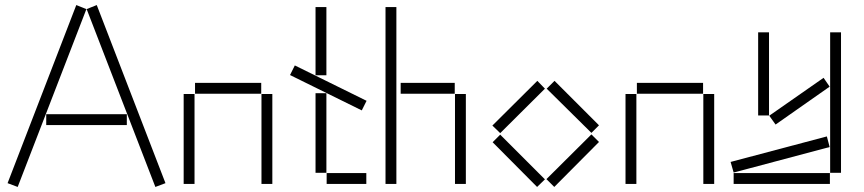

<svg xmlns="http://www.w3.org/2000/svg" viewBox="-20 -728 3419 760"><path d="M10 -3 50 12 322 -692 282 -708ZM323 -692 595 12 635 -3 363 -708ZM163 -233H482V-276H163Z M752 -357H1014V-400H752ZM707 0H750V-356H707ZM1015 0H1058V-356H1015Z M1229 -430H1272V-700H1229ZM1128 -431 1412 -291 1431 -329 1147 -469ZM1229 -44H1272V-359H1229ZM1273 0H1430V-43H1273Z M1506 0H1549V-700H1506ZM1566 -357H1780V-400H1566ZM1781 0H1824V-356H1781Z M1929 -231 1960 -201 2137 -377 2107 -408ZM2144 -377 2321 -202 2351 -232 2175 -408ZM2143 -19 2174 12 2351 -166 2321 -196ZM1930 -165 2106 12 2137 -18 1960 -195Z M2501 -357H2763V-400H2501ZM2456 0H2499V-356H2456ZM2764 0H2807V-356H2764Z M2981 -271H3024V-600H2981ZM3266 -44H3309V-600H3266ZM3025 -270 3050 -235 3264 -385 3240 -420ZM2884 -45 3264 -146 3253 -188 2872 -87ZM2884 0H3265V-43H2884Z"/></svg>

Font: Anthony
Style: Regular
Weight: 400
Designer: Sun Young Oh
Foundry: Velvetyne Type Foundry
Version: Version 1.000;hotconv 1.0.109;makeotfexe 2.5.65596